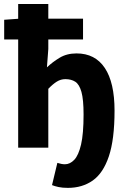

<svg xmlns="http://www.w3.org/2000/svg" viewBox="-24 -720 616 936"><path d="M307 195.9Q280.5 195.9 261.9 191.9Q243.2 187.9 229.6 182.4L255.6 74Q265.7 77 274.4 78.9Q283 80.8 292.5 80.8Q317.3 80.8 338.1 59Q358.9 37.2 371.2 -15.5Q383.4 -68.2 383.4 -162Q383.4 -234.8 373.1 -271.7Q362.8 -308.5 343.2 -321.4Q323.5 -334.2 294.6 -334.2Q272.7 -334.2 253.3 -322.3Q233.8 -310.3 211.5 -287V0H64.6V-700.4H211.5V-481.1L204.8 -391.6Q231.5 -417.2 266.6 -438.4Q301.7 -459.6 349.1 -459.6Q439.8 -459.6 487.1 -388.4Q534.4 -317.3 534.4 -180.5Q534.4 -40.2 506.7 42Q479.1 124.1 428.2 160Q377.2 195.9 307 195.9ZM-3.6 -527.7V-623.6L72.8 -629.1H380.8V-527.7Z"/></svg>

Font: Source Sans Variable
Style: Regular
Weight: 200
Designer: Paul D. Hunt
Foundry: Adobe Systems Incorporated
Version: Version 3.006;hotconv 1.0.111;makeotfexe 2.5.65597